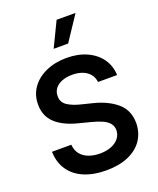

<svg xmlns="http://www.w3.org/2000/svg" viewBox="-176 -1088 991 1204"><g transform="rotate(-20 319.0 -486.0)"><path d="M461.6 -527.7Q458.1 -558.2 440.3 -580.3Q422.6 -602.3 392.9 -614Q363.3 -625.7 324.6 -625.7Q284.1 -625.7 254.3 -613.6Q224.4 -601.6 208.6 -580.1Q192.8 -558.6 193.2 -531.2Q192.1 -489.7 226.6 -466.8Q261 -443.9 316.8 -431.1L384.9 -414.1Q479 -391.3 538.5 -341.3Q598 -291.2 598.7 -204.5Q598 -140.3 565.2 -91.4Q532.3 -42.6 470.2 -15.6Q408 11.4 322.4 11.4Q237.6 11.4 174.9 -15.3Q112.2 -41.9 77.4 -92.7Q42.6 -143.5 40.5 -215.2H169.7Q172.2 -177.9 192.3 -152.3Q212.4 -126.8 245.9 -114.2Q279.5 -101.6 321.7 -101.6Q363.6 -101.6 396.5 -114.5Q429.3 -127.5 447.8 -151.1Q466.3 -174.7 466.6 -205.3Q466.3 -232.2 450.5 -251.1Q434.7 -269.9 406.6 -282.5Q378.6 -295.1 335.9 -306.1L253.6 -327.4Q159.4 -351.6 109.4 -399.3Q59.3 -447.1 59.7 -522.7Q59.3 -585.9 93.8 -634.6Q128.2 -683.2 189.3 -710.2Q250.4 -737.2 326.7 -737.2Q402.3 -737.2 461.3 -710.6Q520.2 -683.9 553.6 -636.2Q587 -588.4 588.8 -527.7ZM367.9 -818.2H271.3L350.9 -983H477.3Z"/></g></svg>

Font: Riot Sans
Style: Bold
Weight: 600
Designer: Rasmus Andersson
Foundry: rsms
Version: Version 4.001